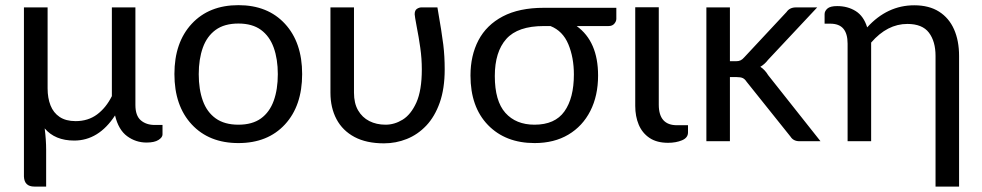

<svg xmlns="http://www.w3.org/2000/svg" viewBox="-20 -534 3712 726"><path d="M154.5 171.5H110Q72 171.5 70.5 133.5V-506H160V-199.5Q160 -163.5 171 -135.5Q182 -107.5 205.5 -91.8Q229 -76 266 -76Q313 -76 347 -101.2Q381 -126.5 403 -170.5V-506H492V-137Q492 -96.5 512.5 -79Q533 -61.5 565 -61.5H594.5V-25.5Q594.5 -14.5 579.2 -4.8Q564 5 534 5Q493.5 5 460.8 -19Q428 -43 415 -97.5Q353 -2.5 260.5 -2.5Q188 -2.5 149 -48.5Q154.5 -4 154.5 32Z M881.5 7Q770.5 7 705 -63.5Q639.5 -134 639.5 -254Q639.5 -373.5 705 -444Q770.5 -514.5 881.5 -514.5Q992.5 -514.5 1057.5 -444Q1122.5 -373.5 1122.5 -254Q1122.5 -134 1057.5 -63.5Q992.5 7 881.5 7ZM881.5 -62.5Q934 -62.5 966.8 -86.2Q999.5 -110 1015 -153Q1030.5 -196 1030.5 -253.5Q1030.5 -310.5 1015 -353.8Q999.5 -397 966.8 -421Q934 -445 881.5 -445Q828.5 -445 795.5 -421Q762.5 -397 747 -353.8Q731.5 -310.5 731.5 -253.5Q731.5 -196 747 -153Q762.5 -110 795.8 -86.2Q829 -62.5 881.5 -62.5Z M1432 8Q1365.5 8 1320.5 -16Q1275.5 -40 1252.5 -83.2Q1229.5 -126.5 1229.5 -183.5V-506H1318.5V-183.5Q1318.5 -143.5 1334 -116.8Q1349.5 -90 1376.5 -76.2Q1403.5 -62.5 1438 -62.5Q1471.5 -62.5 1502.5 -81.5Q1534 -101 1554.5 -146.5Q1575 -192.5 1575 -271.5Q1575 -312.5 1569.2 -353.2Q1563.5 -394 1555.5 -434Q1548 -474 1548 -480Q1548 -495 1556.5 -500.5Q1565 -506 1573 -506H1634Q1651 -408.5 1656.2 -365Q1661.5 -321.5 1661.5 -271.5Q1661.5 -199 1642.8 -146Q1624 -93 1591.8 -59Q1559.5 -25 1518.2 -8.5Q1477 8 1432 8Z M2001.5 7Q1891.5 7 1825.2 -61.2Q1759 -129.5 1759 -248.5Q1759 -324 1789.2 -381.8Q1819.5 -439.5 1881.2 -472Q1943 -504.5 2036.5 -504.5H2310.5V-462.5Q2310.5 -453.5 2303 -444.5Q2295.5 -435.5 2281 -435.5H2160.5Q2241.5 -377 2241.5 -248.5Q2241.5 -172 2212.2 -114.5Q2183 -57 2129.2 -25Q2075.5 7 2001.5 7ZM2001 -62.5Q2078.5 -62.5 2114.2 -112.8Q2150 -163 2150 -252.5Q2150 -316.5 2129 -366.8Q2108 -417 2061.5 -435.5H2036Q1938 -435.5 1894.5 -386.8Q1851 -338 1851 -246.5Q1851 -152 1891 -107.2Q1931 -62.5 2001 -62.5Z M2506 6Q2463.5 6 2436 -12.5Q2408.5 -31 2395.2 -62.5Q2382 -94 2382 -133.5V-506.5H2471V-138Q2471 -60 2540.5 -60.5H2581.5V-33Q2581.5 -13 2558.8 -3.5Q2536 6 2506 6Z M3082.5 0H3003Q2980 0 2969 -17.5L2803 -225Q2796.5 -235 2788.5 -238.8Q2780.5 -242.5 2765.5 -242.5H2740V0H2651V-506H2740V-302.5H2763Q2773.5 -302.5 2780.2 -305.8Q2787 -309 2794 -317L2954 -488.5Q2966 -506 2989.5 -506H3070L2884 -307.5Q2871.5 -291 2855 -281.5Q2872.5 -270 2884.5 -250Z M3606.5 171.5H3517.5V-322.5Q3517.5 -377.5 3492.5 -410.5Q3467.5 -443.5 3411 -443.5Q3335 -443.5 3274 -373V0H3185V-369Q3185 -406.5 3169 -425.5Q3153 -444.5 3119 -444.5H3098V-480.5Q3098 -492 3108.5 -501.5Q3119 -511 3145.5 -511Q3185.5 -511 3215.8 -492Q3246 -473 3259 -430.5Q3335 -514 3437 -514Q3493 -514 3530.8 -490Q3568.5 -466 3587.5 -423Q3606.5 -380 3606.5 -322.5Z"/></svg>

Font: Verano Sans
Style: Regular
Weight: 400
Designer: Lukasz Dziedzic with Adam Twardoch and Botio Nikoltchev
Foundry: tyPoland Lukasz Dziedzic
Version: Version 3.001;December 28, 2019;FontCreator 12.0.0.2547 64-b